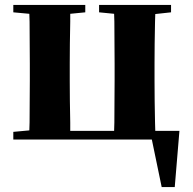

<svg xmlns="http://www.w3.org/2000/svg" viewBox="-20 -566 782 779"><path d="M636 193 596 0H34V-31L99 -37Q99 -51 100 -69Q100 -111 100.5 -157Q101 -203 101 -238V-308Q101 -343 100.5 -389Q100 -435 100 -478Q99 -495 99 -510L34 -516V-546H326V-516L265 -510Q265 -495 265 -478Q264 -435 263.5 -389Q263 -343 263 -308V-238Q263 -203 263.5 -157Q264 -111 265 -69Q265 -50 265 -35H443Q443 -50 444 -69Q444 -111 444.5 -157Q445 -203 445 -238V-308Q445 -343 444.5 -389Q444 -435 444 -478Q443 -495 443 -510L382 -516V-546H674V-516L610 -509Q609 -495 609 -478Q608 -435 607.5 -389Q607 -343 607 -308V-238Q607 -203 607.5 -157Q608 -111 609 -69Q609 -50 610 -35H708L689 193Z"/></svg>

Font: Early Summer Mincho Heavy
Style: Regular
Weight: 900
Designer: GuiWonder
Version: Version 1.002